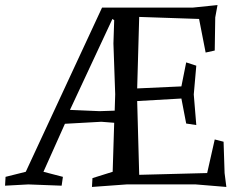

<svg xmlns="http://www.w3.org/2000/svg" viewBox="-29 -730 933 760"><path d="M514 -330 522 -38 791 -45 821 -178 856 -169 860 -45 867 10 746 0H472L335 10L337 -25L417 -50L423 -244L372 -248L228 -240L143 -50L220 -30L215 5L83 0L-9 5L-7 -30L73 -50L375 -700H735L832 -710L823 -661L821 -530L785 -522L759 -655L522 -663L514 -380L689 -388L708 -483L748 -470L738 -356L748 -235L708 -241L689 -340ZM365 -290 425 -292 427 -357 420 -558 423 -650 416 -655 248 -295Z"/></svg>

Font: Alike Angular
Style: Regular
Weight: 400
Designer: Sveta Sebyakina
Foundry: Cyreal (www.cyreal.org)
Version: Version 1.300; ttfautohint (v1.8.4.7-5d5b)